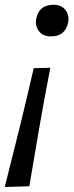

<svg xmlns="http://www.w3.org/2000/svg" viewBox="-46 -568 302 786"><path d="M162.5 -419Q129 -419 112.8 -441.2Q96.5 -463.5 102.5 -492.5Q114.5 -548.5 173 -548.5Q205.5 -548.5 222 -527Q238.5 -505.5 233 -476.5Q221.5 -419 162.5 -419ZM-26.5 197.5Q4 77.5 34 -44.2Q64 -166 92 -289L160 -290.5Q136 -167 115 -46Q94 75 74 194.5Z"/></svg>

Font: Commissioner
Style: Italic
Weight: 400
Italic angle: -12°
Designer: Kostas Bartsokas
Foundry: Kostas Bartsokas
Version: Version 1.000; ttfautohint (v1.8.3)